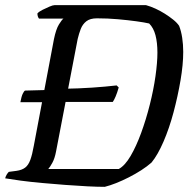

<svg xmlns="http://www.w3.org/2000/svg" viewBox="-30 -724 744 744"><path d="M49 -328Q53 -350 58 -360.5Q63 -371 67 -373L141 -375L217 -380Q276 -381 327.5 -384.5Q379 -388 422 -393L430 -385Q424 -364 418 -350Q412 -336 407 -329H207L132 -328ZM376 0Q349 0 308.5 -2Q268 -4 222.5 -7.5Q177 -11 132.5 -15Q88 -19 50.5 -24Q13 -29 -10 -33Q-8 -41 -4 -47.5Q0 -54 4 -58L34 -62Q55 -65 67.5 -74.5Q80 -84 87.5 -104.5Q95 -125 101 -159L179 -572Q187 -611 198.5 -629.5Q210 -648 216 -652H121Q118 -656 116.5 -661Q115 -666 115 -672Q121 -679 135 -686Q149 -693 162 -698.5Q175 -704 181 -704H536Q554 -699 572.5 -690.5Q591 -682 608.5 -671Q626 -660 641 -648Q656 -636 664 -624Q672 -604 676 -577.5Q680 -551 680 -523Q680 -474 669.5 -412.5Q659 -351 642.5 -289Q626 -227 603.5 -175Q581 -123 557 -94Q540 -79 517.5 -64.5Q495 -50 469.5 -37Q444 -24 420 -14.5Q396 -5 376 0ZM157 -69H430Q454 -82 476 -119.5Q498 -157 517 -209Q536 -261 550.5 -318.5Q565 -376 572.5 -429Q580 -482 580 -520Q580 -559 572.5 -587.5Q565 -616 548 -633Q531 -637 498.5 -641.5Q466 -646 426.5 -649.5Q387 -653 346 -653Q319 -653 304.5 -641.5Q290 -630 283 -612Q276 -594 271 -573L187 -136Q182 -110 173 -93.5Q164 -77 157 -69Z"/></svg>

Font: Texturina 12pt
Style: Italic
Weight: 400
Italic angle: -11°
Designer: Guillermo Torres Carreño
Foundry: Omnibus-Type
Version: Version 1.002